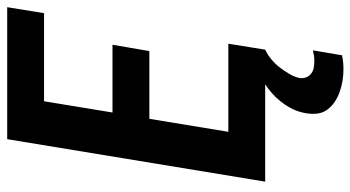

<svg xmlns="http://www.w3.org/2000/svg" viewBox="-246 -530 998 547"><g transform="rotate(-90 253.5 -256.0)"><path d="M10 0 131 -735H507L490 -630H239L207 -435H400L382 -330H189L152 -105H403L386 0ZM331 223Q314 223 298 220.5Q282 218 266.5 212.5Q251 207 238 198.5Q225 190 215.5 177.5Q206 165 204 149Q202 133 205 116Q210 85 229 57Q248 29 274.5 9Q301 -11 331.5 -23.5Q362 -36 392 -40L386 0Q371 7 358 18Q345 29 335 42Q325 55 316.5 69.5Q308 84 305 99Q304 109 307.5 117.5Q311 126 318.5 131.5Q326 137 335.5 138.5Q345 140 355 140Q362 140 369 139Q376 138 384 136L370 219Q360 221 350.5 222Q341 223 331 223Z"/></g></svg>

Font: Iosevka Extrabold
Style: Italic
Weight: 800
Italic angle: -9°
Monospace: yes
Designer: Belleve Invis
Foundry: Belleve Invis
Version: Version 32.5.0; ttfautohint (v1.8.4)